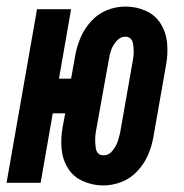

<svg xmlns="http://www.w3.org/2000/svg" viewBox="-42 -558 562 586"><path d="M273 8Q241 8 211.5 -5Q182 -18 165.5 -44.5Q149 -71 146 -103.5Q143 -136 149 -169L157 -212H119L82 0H-22L71 -530H175L138 -318H175L188 -391Q193 -418 204.5 -444.5Q216 -471 236.5 -493.5Q257 -516 284.5 -527Q312 -538 341 -538Q374 -538 403 -525Q432 -512 448.5 -485.5Q465 -459 468 -426.5Q471 -394 465 -361L426 -139Q421 -111 409.5 -84.5Q398 -58 377 -35.5Q356 -13 328.5 -2.5Q301 8 273 8ZM274 -84Q290 -84 301 -97.5Q312 -111 317 -125.5Q322 -140 325 -155L364 -377Q368 -398 364.5 -422Q361 -446 340 -446Q325 -446 313.5 -432.5Q302 -419 297 -404.5Q292 -390 290 -375L250 -153Q247 -132 250 -108Q253 -84 274 -84Z"/></svg>

Font: Iosevka SS08
Style: Bold Italic
Weight: 700
Italic angle: -10°
Monospace: yes
Designer: Belleve Invis
Foundry: Belleve Invis
Version: 2.1.0; ttfautohint (v1.8.2)